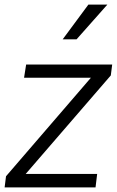

<svg xmlns="http://www.w3.org/2000/svg" viewBox="-29 -810 505 830"><path d="M-9 0 -3 -48 364 -474H75L84 -531H456L450 -484L82 -58H391L384 0ZM242 -640 353 -790H435L302 -640Z"/></svg>

Font: Plus Jakarta Sans Light
Style: Italic
Weight: 300
Italic angle: -8°
Designer: Gumpita Rahayu
Foundry: Tokotype
Version: Version 2.071; ttfautohint (v1.8.4.7-5d5b);gftools[0.9.29]